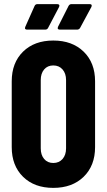

<svg xmlns="http://www.w3.org/2000/svg" viewBox="-20 -905 519 933"><path d="M37 -190V-510Q37 -600 92 -654Q147 -708 239 -708Q331 -708 386.5 -654Q442 -600 442 -510V-190Q442 -100 386.5 -46Q331 8 239 8Q147 8 92 -46Q37 -100 37 -190ZM239 -113Q267 -113 284 -132.5Q301 -152 301 -184V-516Q301 -548 284 -567.5Q267 -587 239 -587Q211 -587 194.5 -567.5Q178 -548 178 -516V-184Q178 -152 194.5 -132.5Q211 -113 239 -113ZM262 -775 313 -876Q318 -885 327 -885H416Q423 -885 425 -881Q427 -877 424 -871L369 -769Q364 -761 354 -761H271Q264 -761 261.5 -764.5Q259 -768 262 -775ZM103 -775 148 -876Q152 -885 162 -885H258Q265 -885 267.5 -881Q270 -877 267 -871L214 -770Q210 -761 199 -761H112Q105 -761 102.5 -764.5Q100 -768 103 -775Z"/></svg>

Font: Barlow Condensed
Style: Bold
Weight: 700
Width: 3
Designer: Jeremy Tribby
Foundry: Tribby Type
Version: Version 1.500